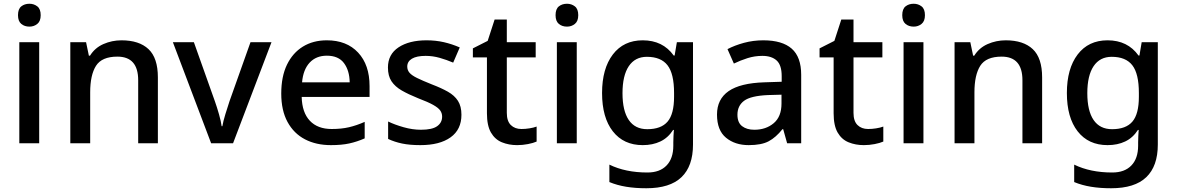

<svg xmlns="http://www.w3.org/2000/svg" viewBox="-20 -764 6278 1024"><path d="M137 -744Q161 -744 179 -730Q197 -716 197 -683Q197 -651 179 -636.5Q161 -622 137 -622Q111 -622 93.5 -636.5Q76 -651 76 -683Q76 -716 93.5 -730Q111 -744 137 -744ZM189 -539V0H83V-539Z M628 -549Q722 -549 772 -502Q822 -455 822 -351V0H717V-336Q717 -462 606 -462Q523 -462 492 -413Q461 -364 461 -272V0H355V-539H439L454 -467H460Q486 -509 531.5 -529Q577 -549 628 -549Z M1106 0 902 -539H1014L1126 -224Q1137 -193 1148 -154.5Q1159 -116 1162 -91H1166Q1170 -116 1182 -155Q1194 -194 1204 -224L1316 -539H1428L1223 0Z M1723 -549Q1829 -549 1890 -483.5Q1951 -418 1951 -305V-247H1589Q1591 -164 1632.5 -120Q1674 -76 1749 -76Q1801 -76 1841.5 -85.5Q1882 -95 1925 -114V-26Q1884 -8 1843 1Q1802 10 1745 10Q1666 10 1606.5 -21Q1547 -52 1513.5 -113.5Q1480 -175 1480 -265Q1480 -356 1510.5 -419Q1541 -482 1595.5 -515.5Q1650 -549 1723 -549ZM1723 -467Q1666 -467 1631.5 -430Q1597 -393 1591 -325H1845Q1844 -388 1814.5 -427.5Q1785 -467 1723 -467Z M2441 -152Q2441 -73 2383 -31.5Q2325 10 2222 10Q2165 10 2124.5 1.5Q2084 -7 2050 -23V-116Q2085 -99 2132.5 -85.5Q2180 -72 2225 -72Q2285 -72 2311.5 -91Q2338 -110 2338 -142Q2338 -160 2328 -174.5Q2318 -189 2290.5 -204.5Q2263 -220 2210 -240Q2158 -261 2122.5 -281.5Q2087 -302 2068 -330.5Q2049 -359 2049 -404Q2049 -474 2105.5 -511.5Q2162 -549 2255 -549Q2304 -549 2347.5 -539Q2391 -529 2432 -511L2397 -430Q2362 -445 2325 -455.5Q2288 -466 2250 -466Q2202 -466 2177 -451Q2152 -436 2152 -409Q2152 -390 2164 -376Q2176 -362 2204.5 -348Q2233 -334 2283 -314Q2333 -295 2368.5 -275Q2404 -255 2422.5 -226Q2441 -197 2441 -152Z M2761 -76Q2782 -76 2804 -79.5Q2826 -83 2842 -89V-9Q2824 -1 2795.5 4.5Q2767 10 2738 10Q2694 10 2657 -5Q2620 -20 2598.5 -57Q2577 -94 2577 -160V-458H2502V-506L2581 -546L2618 -660H2683V-539H2837V-458H2683V-162Q2683 -118 2704.5 -97Q2726 -76 2761 -76Z M3004 -744Q3028 -744 3046 -730Q3064 -716 3064 -683Q3064 -651 3046 -636.5Q3028 -622 3004 -622Q2978 -622 2960.5 -636.5Q2943 -651 2943 -683Q2943 -716 2960.5 -730Q2978 -744 3004 -744ZM3056 -539V0H2950V-539Z M3408 -549Q3515 -549 3573 -468H3578L3590 -539H3676V7Q3676 122 3614.5 181Q3553 240 3427 240Q3368 240 3319.5 232Q3271 224 3230 207V114Q3316 156 3433 156Q3499 156 3535 118.5Q3571 81 3571 13V-5Q3571 -18 3572 -39Q3573 -60 3574 -71H3570Q3543 -29 3502 -9.5Q3461 10 3408 10Q3306 10 3248.5 -63.5Q3191 -137 3191 -268Q3191 -398 3248.5 -473.5Q3306 -549 3408 -549ZM3430 -461Q3367 -461 3333.5 -411Q3300 -361 3300 -267Q3300 -173 3333.5 -124Q3367 -75 3432 -75Q3506 -75 3540.5 -115.5Q3575 -156 3575 -248V-268Q3575 -371 3540 -416Q3505 -461 3430 -461Z M4051 -549Q4152 -549 4202.5 -504.5Q4253 -460 4253 -365V0H4178L4157 -75H4153Q4118 -31 4079.5 -10.5Q4041 10 3973 10Q3900 10 3852 -29.5Q3804 -69 3804 -153Q3804 -235 3866 -278Q3928 -321 4057 -325L4149 -328V-358Q4149 -417 4122 -441.5Q4095 -466 4046 -466Q4005 -466 3967 -454Q3929 -442 3894 -425L3860 -502Q3898 -522 3947.5 -535.5Q3997 -549 4051 -549ZM4076 -257Q3984 -253 3948.5 -226.5Q3913 -200 3913 -152Q3913 -110 3938 -91Q3963 -72 4003 -72Q4065 -72 4106.5 -107Q4148 -142 4148 -212V-259Z M4610 -76Q4631 -76 4653 -79.5Q4675 -83 4691 -89V-9Q4673 -1 4644.5 4.5Q4616 10 4587 10Q4543 10 4506 -5Q4469 -20 4447.5 -57Q4426 -94 4426 -160V-458H4351V-506L4430 -546L4467 -660H4532V-539H4686V-458H4532V-162Q4532 -118 4553.5 -97Q4575 -76 4610 -76Z M4853 -744Q4877 -744 4895 -730Q4913 -716 4913 -683Q4913 -651 4895 -636.5Q4877 -622 4853 -622Q4827 -622 4809.5 -636.5Q4792 -651 4792 -683Q4792 -716 4809.5 -730Q4827 -744 4853 -744ZM4905 -539V0H4799V-539Z M5344 -549Q5438 -549 5488 -502Q5538 -455 5538 -351V0H5433V-336Q5433 -462 5322 -462Q5239 -462 5208 -413Q5177 -364 5177 -272V0H5071V-539H5155L5170 -467H5176Q5202 -509 5247.5 -529Q5293 -549 5344 -549Z M5887 -549Q5994 -549 6052 -468H6057L6069 -539H6155V7Q6155 122 6093.5 181Q6032 240 5906 240Q5847 240 5798.5 232Q5750 224 5709 207V114Q5795 156 5912 156Q5978 156 6014 118.5Q6050 81 6050 13V-5Q6050 -18 6051 -39Q6052 -60 6053 -71H6049Q6022 -29 5981 -9.5Q5940 10 5887 10Q5785 10 5727.5 -63.5Q5670 -137 5670 -268Q5670 -398 5727.5 -473.5Q5785 -549 5887 -549ZM5909 -461Q5846 -461 5812.5 -411Q5779 -361 5779 -267Q5779 -173 5812.5 -124Q5846 -75 5911 -75Q5985 -75 6019.5 -115.5Q6054 -156 6054 -248V-268Q6054 -371 6019 -416Q5984 -461 5909 -461Z"/></svg>

Font: Noto Sans Kannada Medium
Style: Regular
Weight: 500
Designer: Jelle Bosma - Monotype Design Team
Foundry: Monotype Imaging Inc.
Version: Version 2.005; ttfautohint (v1.8.4.7-5d5b)